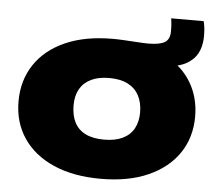

<svg xmlns="http://www.w3.org/2000/svg" viewBox="-52 -771 938 835"><g transform="rotate(5 417.5 -353.0)"><path d="M417 8Q297 8 210.8 -30Q124.5 -68 78.2 -136.8Q32 -205.5 32 -297Q32 -388.5 78 -457.5Q124 -526.5 210.2 -564.8Q296.5 -603 417 -603Q441.5 -603 471 -601.2Q500.5 -599.5 527.8 -597.8Q555 -596 573 -596Q621 -596 643.5 -609Q666 -622 666 -658Q666 -668 665.5 -680.5Q665 -693 662 -714H804Q808.5 -694 809.8 -679Q811 -664 811 -652Q811 -578 768.2 -542Q725.5 -506 655 -506L656 -547Q727.5 -508 765.2 -443.5Q803 -379 803 -297Q803 -206.5 756.8 -137.8Q710.5 -69 624 -30.5Q537.5 8 417 8ZM417 -163Q466 -163 498.5 -179Q531 -195 547 -224.5Q563 -254 563 -294Q563 -337.5 546.2 -368.5Q529.5 -399.5 497 -415.8Q464.5 -432 417 -432Q370 -432 337.8 -416.5Q305.5 -401 288.8 -371.8Q272 -342.5 272 -301Q272 -256 288 -225.2Q304 -194.5 336.2 -178.8Q368.5 -163 417 -163Z"/></g></svg>

Font: Encode Sans SC Expanded Black
Style: Regular
Weight: 900
Width: 7
Designer: Multiple Designers
Foundry: Impallari Type
Version: Version 3.002